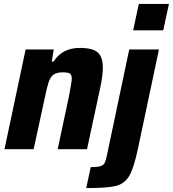

<svg xmlns="http://www.w3.org/2000/svg" viewBox="-20 -763 884 982"><path d="M111 -510H255L245 -448H254Q298 -518 388 -518Q454 -518 480 -494.5Q506 -471 506 -417Q506 -376 492 -311L425 0H275L333 -272Q347 -346 347 -360Q347 -381 337 -387Q327 -393 301 -393Q270 -393 254 -381.5Q238 -370 229 -343.5Q220 -317 208 -258L152 0H3ZM661 -608 690 -743H844L815 -608ZM525 40 641 -510H793L686 -5Q665 96 641 136.5Q617 177 572.5 188Q528 199 421 199L444 92Q478 92 493.5 87Q509 82 514.5 72Q520 62 525 40Z"/></svg>

Font: Saira Semi Condensed
Style: Bold Italic
Weight: 700
Width: 4
Italic angle: -12°
Designer: Hector Gatti with collaboration of the Omnibus-Type team
Foundry: Omnibus-Type
Version: Version 1.001; ttfautohint (v1.8)